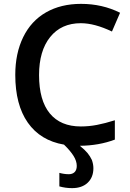

<svg xmlns="http://www.w3.org/2000/svg" viewBox="-20 -744 674 993"><path d="M398 -90Q440 -90 481.5 -98Q523 -106 574 -122V-22Q492 9 393 10Q420 32 433 48Q446 64 455 83Q463 105 463 126Q463 173 433.5 201Q404 229 353 229Q319 229 287 220V150Q312 157 336 157Q355 157 366 146Q377 135 377 114Q377 89 360.5 62.5Q344 36 311 4Q189 -17 124 -109.5Q59 -202 59 -357Q59 -468 100 -552Q141 -636 218 -680Q295 -724 399 -724Q509 -724 601 -678L559 -581Q469 -624 398 -624Q297 -624 239.5 -552.5Q182 -481 182 -356Q182 -225 237.5 -157.5Q293 -90 398 -90Z"/></svg>

Font: OpenSansMMV
Style: Semibold
Weight: 600
Designer: Steve Matteson
Foundry: Ascender Corporation
Version: Version 6.000